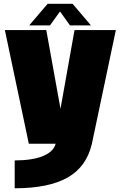

<svg xmlns="http://www.w3.org/2000/svg" viewBox="-20 -753 640 1006"><path d="M131 0 5.5 -595.5H222.5L297 -183L370.5 -595.5H587L461.5 0Q433.5 121 334.2 177.2Q235 233.5 57 233.5V87.5Q150 87.5 205.5 64.5Q261 41.5 271.5 0ZM133 -620 229.5 -733H360.5L456.5 -620H346.5L294.5 -693L242 -620Z"/></svg>

Font: Anybody Black
Style: Regular
Weight: 900
Designer: Tyler Finck
Foundry: Etcetera Type Company
Version: Version 1.010; ttfautohint (v1.8.3) -l 8 -r 50 -G 200 -x 14 